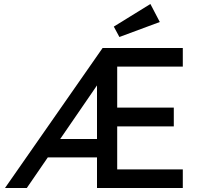

<svg xmlns="http://www.w3.org/2000/svg" viewBox="-20 -940 1009 960"><path d="M5 0 493 -700H894V-607H566V-402H849V-308H566V-93H894V0H465V-153H219L114 0ZM465 -245V-513L281 -245ZM577 -755 549 -807 732 -920 779 -830Z"/></svg>

Font: Lexend Deca
Style: Regular
Weight: 400
Designer: Bonnie Shaver-Troup, Thomas Jockin
Foundry: Lexend
Version: Version 1.008; ttfautohint (v1.8.4.7-5d5b)